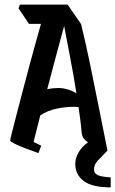

<svg xmlns="http://www.w3.org/2000/svg" viewBox="-20 -659 498 829"><path d="M458 150Q378 150 341.5 122.5Q305 95 305 49Q305 25 318 1Q331 -23 360 -45Q349 -51 341.5 -60.5Q334 -70 332 -92Q330 -117 326.5 -143.5Q323 -170 319 -197Q309 -198 300 -198Q264 -198 225 -190Q186 -182 154 -161Q147 -133 139.5 -104Q132 -75 125 -46L158 -30L146 2Q121 -7 92.5 -17.5Q64 -28 44 -38Q24 -48 24 -52Q24 -56 31.5 -86.5Q39 -117 51.5 -164.5Q64 -212 78.5 -268Q93 -324 108 -379.5Q123 -435 136 -481.5Q149 -528 157 -556H105L60 -623L66 -639H272L330 -555Q350 -474 369 -381.5Q388 -289 407 -194Q426 -99 444 -9Q420 16 403 33.5Q386 51 386 72Q386 89 400.5 96.5Q415 104 458 107ZM231 -279Q272 -279 310 -256Q298 -334 283 -410Q268 -486 257 -547Q243 -496 224.5 -427Q206 -358 184 -274Q208 -279 231 -279Z"/></svg>

Font: Jaini Purva
Style: Regular
Weight: 400
Designer: Maithili Shingre, Girish Dalvi (Devanagari), Taresh Vohra (Latin)
Foundry: Ek Type
Version: Version 2.000; ttfautohint (v1.8.4.7-5d5b)